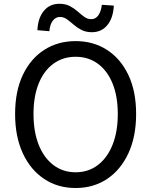

<svg xmlns="http://www.w3.org/2000/svg" viewBox="-20 -959 782 993"><path d="M371 13.4Q279.2 13.4 208.6 -33.4Q138 -80.2 98 -166.2Q58.1 -252.2 58.1 -369.3Q58.1 -487 98 -571.3Q138 -655.6 208.6 -701Q279.2 -746.4 371 -746.4Q463.3 -746.4 533.7 -700.8Q604.1 -655.2 644 -571.1Q684 -487 684 -369.3Q684 -252.2 644 -166.2Q604.1 -80.2 533.7 -33.4Q463.3 13.4 371 13.4ZM371 -68Q437.1 -68 486 -105.3Q535 -142.5 562.1 -210.1Q589.2 -277.8 589.2 -369.3Q589.2 -460.8 562.1 -527.3Q535 -593.7 486 -629.5Q437.1 -665.4 371 -665.4Q305.6 -665.4 256.3 -629.5Q207.1 -593.7 180.2 -527.3Q153.3 -460.8 153.3 -369.3Q153.3 -277.8 180.2 -210.1Q207.1 -142.5 256.3 -105.3Q305.6 -68 371 -68ZM455.1 -792.4Q423.9 -792.4 401 -804.4Q378.1 -816.3 360.4 -831.9Q342.7 -847.4 326.1 -859.4Q309.4 -871.3 289.9 -871.3Q268.8 -871.3 253.6 -852.7Q238.3 -834 235.3 -797.6L173.4 -802.9Q176.5 -866.3 206.8 -902.8Q237 -939.4 287.2 -939.4Q318.8 -939.4 341.4 -927.5Q364 -915.5 381.7 -899.7Q399.4 -883.8 415.9 -871.9Q432.4 -859.9 452.1 -859.9Q473.9 -859.9 488 -878.9Q502.2 -897.8 506.8 -934.3L568.7 -929.9Q565.5 -865.6 535.1 -829Q504.7 -792.4 455.1 -792.4Z"/></svg>

Font: Noto Sans TC
Style: Regular
Weight: 100
Designer: Ryoko NISHIZUKA 西塚涼子 (kana, bopomofo & ideographs); Paul D. Hunt (Latin, Greek & Cyrillic); Sandoll Communications 산돌커뮤니
Foundry: Adobe
Version: Version 2.004;hotconv 1.0.118;makeotfexe 2.5.65603